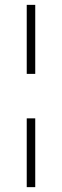

<svg xmlns="http://www.w3.org/2000/svg" viewBox="-20 -770 255 790"><path d="M125 0H90V-283H125ZM125 -466H90V-750H125Z"/></svg>

Font: Poiret One
Style: Regular
Weight: 400
Designer: Denis Masharov
Foundry: Denis Masharov
Version: Version 1.001